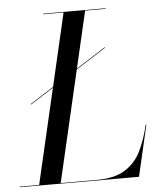

<svg xmlns="http://www.w3.org/2000/svg" viewBox="-98 -797 713 843"><g transform="rotate(-5 258.5 -375.0)"><path d="M35.5 -357V-360L380.5 -580V-577ZM40 0 214 -750H309L135 0ZM-45 0V-2.5H295Q373.5 -2.5 419.8 -31.8Q466 -61 490.5 -111.2Q515 -161.5 529.5 -225H532.5L480.5 0ZM124 -747.5V-750H399V-747.5Z"/></g></svg>

Font: Bodoni Moda 72pt
Style: Italic
Weight: 400
Italic angle: -13°
Designer: Owen Earl
Foundry: indestructible type
Version: Version 2.005